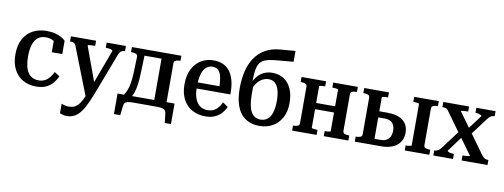

<svg xmlns="http://www.w3.org/2000/svg" viewBox="-73 -1153 4722 1798"><g transform="rotate(10 2288.0 -254.0)"><path d="M292 -51Q330 -51 355.5 -66Q381 -81 399 -105.5Q417 -130 430 -154L479 -121Q460 -82 434 -52.5Q408 -23 370.5 -6.5Q333 10 280 10Q208 10 153 -21Q98 -52 67.5 -111.5Q37 -171 37 -255Q37 -340 68.5 -399Q100 -458 157 -489Q214 -520 289 -520Q335 -520 370.5 -510.5Q406 -501 431 -487Q456 -473 469 -459V-332H369V-456Q380 -455 388.5 -449.5Q397 -444 402 -435Q407 -426 408.5 -415.5Q410 -405 408 -394Q392 -426 361.5 -443Q331 -460 291 -460Q247 -460 217 -437.5Q187 -415 172 -369Q157 -323 157 -254Q157 -202 166 -164Q175 -126 192 -101Q209 -76 234.5 -63.5Q260 -51 292 -51Z M829 -69 803 -11 756 28 578 -427Q573 -441 565.5 -448.5Q558 -456 547.5 -458.5Q537 -461 521 -461H520V-510H759V-461H757Q742 -461 726 -460.5Q710 -460 699.5 -458Q689 -456 689 -452ZM832 -19Q804 52 779 101Q754 150 728 178.5Q702 207 673.5 219.5Q645 232 611 232Q588 232 572 227.5Q556 223 544 218V127Q549 129 559 132.5Q569 136 583.5 139Q598 142 613 142Q638 142 658.5 135Q679 128 698.5 108.5Q718 89 737 51.5Q756 14 777 -46L790 -76L926 -442Q925 -448 916 -452Q907 -456 893 -458.5Q879 -461 863 -461H860V-510H1043V-461H1042Q1030 -461 1019.5 -457.5Q1009 -454 1000 -445Q991 -436 984 -419Z M1392 -3V-510H1570V-462H1569Q1551 -462 1537.5 -459Q1524 -456 1516.5 -449Q1509 -442 1509 -429V-3ZM1200 -451V-510H1459V-451ZM1517 56Q1515 32 1505.5 20Q1496 8 1477 4Q1458 0 1427 0H1201Q1170 0 1151 4Q1132 8 1123 20Q1114 32 1112 56L1103 137H1043V-58H1585V137H1526ZM1158 -281 1163 -428Q1163 -448 1147 -455Q1131 -462 1104 -462H1100V-510H1232L1224 -278Q1222 -215 1215 -169.5Q1208 -124 1196.5 -92Q1185 -60 1167 -37H1089Q1112 -66 1126.5 -98.5Q1141 -131 1148.5 -174.5Q1156 -218 1158 -281Z M1763 -252Q1763 -200 1772.5 -162Q1782 -124 1800 -99.5Q1818 -75 1843 -63Q1868 -51 1899 -51Q1934 -51 1958.5 -64Q1983 -77 2000.5 -99.5Q2018 -122 2031 -148L2081 -113Q2064 -77 2038 -49Q2012 -21 1975 -5.5Q1938 10 1889 10Q1817 10 1762 -20.5Q1707 -51 1676 -110Q1645 -169 1645 -253Q1645 -338 1675.5 -397.5Q1706 -457 1758 -488.5Q1810 -520 1875 -520Q1924 -520 1963 -504Q2002 -488 2029 -454Q2056 -420 2071 -365.5Q2086 -311 2085 -233H1743V-291H1995L1972 -267Q1971 -323 1965 -360.5Q1959 -398 1947 -419.5Q1935 -441 1917.5 -450.5Q1900 -460 1876 -460Q1851 -460 1830 -447.5Q1809 -435 1794 -410Q1779 -385 1771 -345.5Q1763 -306 1763 -252Z M2478 -729 2615 -740V-637L2478 -625Q2419 -621 2380.5 -612Q2342 -603 2319.5 -586Q2297 -569 2286 -541Q2275 -513 2271 -469.5Q2267 -426 2267 -362L2282 -366Q2282 -347 2282 -331Q2282 -315 2282 -300Q2282 -285 2282 -269Q2282 -210 2290 -168.5Q2298 -127 2313.5 -101Q2329 -75 2351.5 -62.5Q2374 -50 2403 -50Q2440 -50 2467.5 -71Q2495 -92 2509.5 -136Q2524 -180 2524 -247Q2524 -306 2512.5 -348.5Q2501 -391 2476.5 -413.5Q2452 -436 2415 -436Q2384 -436 2356.5 -421.5Q2329 -407 2306.5 -378Q2284 -349 2266 -304L2262 -381Q2280 -419 2305 -445.5Q2330 -472 2363.5 -486.5Q2397 -501 2439 -501Q2502 -501 2548.5 -470.5Q2595 -440 2620 -383.5Q2645 -327 2645 -249Q2645 -168 2613.5 -110Q2582 -52 2527.5 -21Q2473 10 2403 10Q2348 10 2303 -8.5Q2258 -27 2226.5 -65.5Q2195 -104 2178 -164Q2161 -224 2161 -307Q2161 -393 2178.5 -467Q2196 -541 2234 -597.5Q2272 -654 2332 -688.5Q2392 -723 2478 -729Z M2774 -81V-428Q2774 -449 2757.5 -455.5Q2741 -462 2714 -462H2713V-510H2946V-462H2943Q2933 -462 2920.5 -461Q2908 -460 2899 -458Q2890 -456 2890 -452V-58Q2890 -55 2899 -52.5Q2908 -50 2920.5 -49Q2933 -48 2943 -48H2946V0H2713V-48H2714Q2741 -48 2757.5 -54.5Q2774 -61 2774 -81ZM3070 -58V-452Q3070 -456 3061 -458Q3052 -460 3039.5 -461Q3027 -462 3017 -462H3014V-510H3248V-462H3246Q3220 -462 3203.5 -455.5Q3187 -449 3187 -429V-81Q3187 -61 3203.5 -54.5Q3220 -48 3246 -48H3248V0H3014V-48H3017Q3027 -48 3039.5 -49Q3052 -50 3061 -52.5Q3070 -55 3070 -58ZM2840 -235V-294H3127V-235Z M3840 -58V-452Q3840 -456 3831 -458Q3822 -460 3809.5 -461Q3797 -462 3787 -462H3784V-510H4018V-462H4016Q3990 -462 3973.5 -455.5Q3957 -449 3957 -429V-81Q3957 -61 3973.5 -54.5Q3990 -48 4016 -48H4018V0H3784V-48H3787Q3797 -48 3809.5 -49Q3822 -50 3831 -52.5Q3840 -55 3840 -58ZM3486 -58H3543Q3595 -58 3620 -86.5Q3645 -115 3645 -163Q3645 -210 3621 -236Q3597 -262 3548 -262H3461V-320H3560Q3662 -320 3712.5 -279Q3763 -238 3763 -163Q3763 -89 3710 -44.5Q3657 0 3556 0H3309V-48H3310Q3337 -48 3353.5 -54.5Q3370 -61 3370 -81V-428Q3370 -449 3353.5 -455.5Q3337 -462 3310 -462H3309V-510H3544V-462H3539Q3529 -462 3516.5 -461Q3504 -460 3495 -458Q3486 -456 3486 -452Z M4571 0H4325V-48H4327Q4343 -48 4358.5 -49Q4374 -50 4384 -52Q4394 -54 4394 -57L4268 -231L4264 -235L4120 -434Q4113 -445 4105.5 -451Q4098 -457 4087.5 -459Q4077 -461 4062 -461H4061V-510H4306V-462H4304Q4289 -462 4273.5 -461Q4258 -460 4248 -458.5Q4238 -457 4238 -453L4360 -285L4364 -280L4506 -83Q4516 -71 4524.5 -63Q4533 -55 4543.5 -51.5Q4554 -48 4570 -48H4571ZM4056 0V-48H4057Q4075 -48 4091.5 -57Q4108 -66 4122 -86L4259 -269L4306 -237L4181 -68Q4181 -62 4190 -57.5Q4199 -53 4213 -50.5Q4227 -48 4241 -48H4243V0ZM4360 -247 4318 -284 4435 -441Q4435 -447 4426 -451.5Q4417 -456 4404 -459Q4391 -462 4377 -462H4375V-510H4558V-462H4557Q4543 -462 4532 -457.5Q4521 -453 4510.5 -443.5Q4500 -434 4487 -417Z"/></g></svg>

Font: Roboto Serif 28pt Condensed Medium
Style: Regular
Weight: 500
Width: 3
Designer: Greg Gazdowicz
Foundry: Commercial Type
Version: Version 1.008